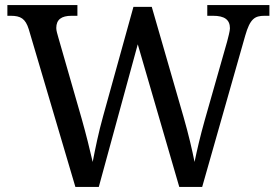

<svg xmlns="http://www.w3.org/2000/svg" viewBox="-20 -734 1087 754"><path d="M93 -619 276 0H368L521 -560L684 0H774L943 -594C962 -660 980 -672 1019 -672H1038V-714H794V-672H817C861 -672 883 -657 883 -623C883 -612 876 -587 872 -571L784 -262C766 -198 754 -146 744 -98C735 -144 720 -208 701 -274L576 -707H504L385 -278C367 -214 354 -150 344 -98C333 -146 318 -207 301 -267L209 -587C205 -602 201 -613 201 -624C201 -657 221 -672 261 -672H284V-714H9V-672H22C61 -672 80 -661 93 -619Z"/></svg>

Font: Noto Serif Devanagari
Style: Regular
Weight: 400
Designer: Universal Thirst, Indian Type Foundry and the Monotype Design Team
Foundry: Monotype Imaging Inc.
Version: Version 2.004